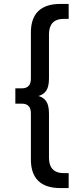

<svg xmlns="http://www.w3.org/2000/svg" viewBox="-20 -762 388 976"><path d="M329 118H304C253 118 229 90 229 40V-184C229 -239 212 -263 176 -274C212 -285 229 -309 229 -364V-588C229 -638 253 -666 304 -666H329V-742H286C187 -742 137 -692 137 -597V-362C137 -328 120 -313 92 -313H58V-235H92C120 -235 137 -220 137 -186V49C137 144 187 194 286 194H329Z"/></svg>

Font: Montserrat-Alt1 Med
Style: Regular
Weight: 500
Designer: Differentunic
Foundry: Differentunic
Version: Version 7.222